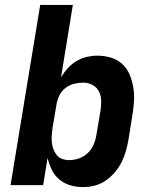

<svg xmlns="http://www.w3.org/2000/svg" viewBox="-20 -755 640 783"><path d="M319 8Q291 8 266 0.5Q241 -7 221.5 -23.5Q202 -40 191 -63Q180 -86 174 -111L156 0H23L144 -735H277L229 -440Q241 -460 256.5 -477Q272 -494 292 -506Q312 -518 334 -523Q356 -528 377 -528Q406 -528 432.5 -520Q459 -512 478.5 -494Q498 -476 508.5 -451Q519 -426 523.5 -399Q528 -372 526.5 -343.5Q525 -315 520 -286L504 -186Q500 -163 493.5 -139.5Q487 -116 476 -94Q465 -72 448.5 -52.5Q432 -33 411 -18.5Q390 -4 366 2Q342 8 319 8ZM262 -102Q282 -102 302 -109Q322 -116 337.5 -130.5Q353 -145 361.5 -164.5Q370 -184 373 -204L390 -304Q393 -324 392.5 -344.5Q392 -365 383.5 -382Q375 -399 357.5 -408.5Q340 -418 320 -418Q302 -418 283 -413.5Q264 -409 248 -397Q232 -385 223 -367.5Q214 -350 211 -332L194 -232Q192 -217 191 -202Q190 -187 191.5 -173Q193 -159 198 -146Q203 -133 211.5 -122.5Q220 -112 233.5 -107Q247 -102 262 -102Z"/></svg>

Font: Iosevka Extrabold Extended
Style: Italic
Weight: 800
Width: 7
Italic angle: -9°
Monospace: yes
Designer: Belleve Invis
Foundry: Belleve Invis
Version: Version 32.5.0; ttfautohint (v1.8.4)